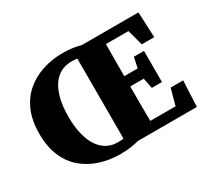

<svg xmlns="http://www.w3.org/2000/svg" viewBox="-134 -894 1234 1132"><g transform="rotate(-30 482.5 -327.5)"><path d="M237 -328Q237 -265 248.5 -214.5Q260 -164 282.5 -127.5Q305 -91 338.5 -71.5Q372 -52 416 -52Q450 -52 476 -58.5Q502 -65 527 -76V-2Q504 5 471 10.5Q438 16 395 16Q322 16 257.5 -4.5Q193 -25 143.5 -66.5Q94 -108 66 -173Q38 -238 38 -326Q38 -415 66 -480Q94 -545 143.5 -587Q193 -629 257.5 -650Q322 -671 395 -671Q436 -671 469 -665.5Q502 -660 527 -652V-578Q502 -590 476 -596Q450 -602 416 -602Q372 -602 338.5 -583Q305 -564 282.5 -528.5Q260 -493 248.5 -442Q237 -391 237 -328ZM453 0Q454 -50 454 -99.5Q454 -149 454 -201Q454 -253 454 -308V-356Q454 -406 454 -455.5Q454 -505 454 -555Q454 -605 453 -655H644Q643 -606 642.5 -556Q642 -506 642 -456Q642 -406 642 -356V-309Q642 -254 642 -202.5Q642 -151 642.5 -100.5Q643 -50 644 0ZM748 -230 729 -325V-350L748 -442H817V-230ZM546 -301V-371H770V-301ZM825 -482 796 -589H559V-655H902L910 -482ZM845 -176H930L922 0H559V-66H815Z"/></g></svg>

Font: Source Serif 4 ExtraBold
Style: Regular
Weight: 800
Designer: Frank Grießhammer
Foundry: Adobe Systems Incorporated
Version: Version 4.004;hotconv 1.0.116;makeotfexe 2.5.65601